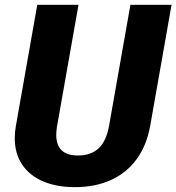

<svg xmlns="http://www.w3.org/2000/svg" viewBox="-20 -770 735 800"><path d="M523.4 -750H694.8L606 -246.6Q591.3 -164.1 549.3 -106.7Q507.3 -49.3 441.9 -19.8Q376.5 9.8 292 9.8Q216.8 9.8 160.4 -13.9Q104 -37.6 72.8 -83.5Q41.5 -129.4 41.5 -194.3Q41.5 -220.2 46.4 -246.6L135.3 -750H307.1L216.8 -238.8Q214.4 -220.2 214.4 -208Q214.4 -122.1 305.2 -122.1Q358.9 -122.1 390.9 -151.9Q422.9 -181.6 434.6 -246.6Z"/></svg>

Font: Mardoto Black
Style: Italic
Weight: 900
Italic angle: -12°
Designer: Christian Robertson, Vahan Hovhannisyan
Foundry: Google
Version: Version 1.000